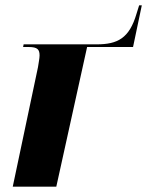

<svg xmlns="http://www.w3.org/2000/svg" viewBox="-20 -703 554 723"><path d="M123 -450 28 0H192L308 -526H481L514 -683H504L494 -651C467 -559 423 -536 344 -536H69L67 -526H88C122 -526 129 -516 129 -494C129 -483 125 -465 123 -450Z"/></svg>

Font: Noto Serif Display SemiCondensed ExtraBold
Style: Italic
Weight: 800
Width: 4
Italic angle: -12°
Designer: Monotype Design Team
Foundry: Monotype Imaging Inc.
Version: Version 2.009